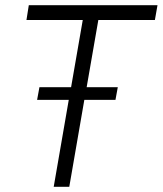

<svg xmlns="http://www.w3.org/2000/svg" viewBox="-20 -720 627 740"><path d="M187 0H247L305 -335H425L434 -384H314L359 -643H577L587 -700H91L82 -643H299L254 -384H132L123 -335H245Z"/></svg>

Font: Fixel Display Light
Style: Italic
Weight: 300
Italic angle: -10°
Designer: AlfaBravo + MacPaw
Foundry: Kyrylo Tkachov, Marchela Mozhyna, Serhii Makarenko, Maria Weinstein, Zakhar Kryvoshyya
Version: Version 1.210;Glyphs 3.2 (3217)